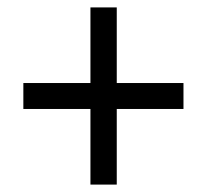

<svg xmlns="http://www.w3.org/2000/svg" viewBox="-20 -612 560 518"><path d="M295 -388V-592H224V-388H43V-318H224V-114H295V-318H475V-388Z"/></svg>

Font: Noto Sans Armenian SemiCondensed
Style: Regular
Weight: 400
Width: 4
Designer: Monotype Design Team
Foundry: Monotype Imaging Inc.
Version: Version 2.008